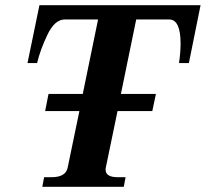

<svg xmlns="http://www.w3.org/2000/svg" viewBox="-20 -720 793 740"><path d="M753 -700 708 -477H670Q676 -519 676 -552Q676 -645 632 -645H505L446 -358H581L567 -292H433L388 -75Q387 -72 387 -66Q387 -37 434 -37H464L457 0H143L150 -37H179Q234 -37 241 -75L286 -292H154L167 -358H299L358 -645H230Q191 -645 163 -586.5Q135 -528 123 -477H86L132 -700Z"/></svg>

Font: Taviraj SemiBold
Style: Italic
Weight: 600
Italic angle: -12°
Designer: Katatrad Team
Foundry: CadsonDemak
Version: Version 1.001